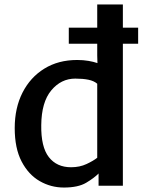

<svg xmlns="http://www.w3.org/2000/svg" viewBox="-20 -833 653 861"><path d="M266.5 8Q208 8 157.8 -21Q107.5 -50 76.8 -109Q46 -168 46 -258.5Q46 -349 81 -417.8Q116 -486.5 178.8 -525.2Q241.5 -564 326 -564Q353.5 -564 376.8 -560Q400 -556 417 -550L416 -584V-637H288.5V-709H416V-813H531V-709H599.5V-637H531V0H422V-55Q402.5 -35 366.5 -13.5Q330.5 8 266.5 8ZM165 -272Q163.5 -174 199 -128.5Q234.5 -83 298.5 -83Q337.5 -83 368.2 -97.5Q399 -112 416 -125.5V-457.5Q401 -470.5 376.2 -475.5Q351.5 -480.5 317.5 -480.5Q254 -480.5 210 -427.8Q166 -375 165 -272Z"/></svg>

Font: Merriweather Sans
Style: Regular
Weight: 400
Designer: Eben Sorkin
Foundry: Eben Sorkin
Version: Version 1.008; ttfautohint (v1.7.19-72a1) -l 8 -r 50 -G 200 